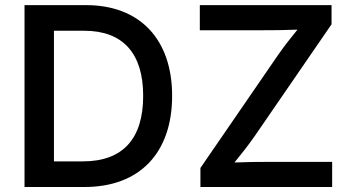

<svg xmlns="http://www.w3.org/2000/svg" viewBox="-20 -748 1407 768"><path d="M317.9 0C539.6 0 668.5 -137.2 668.5 -364.7C668.5 -590.8 539.6 -727.5 324.2 -727.5H78.1V0ZM781.7 0H1308.6V-100.6H1064C1015.1 -100.6 966.8 -100.1 918 -98.1C946.8 -133.3 974.6 -168.9 999.5 -204.6L1306.2 -650.9V-727.5H779.3V-627H1026.9C1074.2 -627 1122.1 -627.4 1169.9 -629.4C1142.6 -596.2 1116.7 -563 1093.8 -530.3L781.7 -76.2ZM195.8 -102.5V-625H316.9C472.2 -625 552.7 -534.2 552.7 -364.7C552.7 -193.8 472.2 -102.5 311.5 -102.5Z"/></svg>

Font: Raveo Medium
Style: Regular
Weight: 500
Designer: Jakub Foglar, Rasmus Andersson (Inter)
Foundry: Jakubfoglar.com
Version: Version 1.100;Glyphs 3.2.3 (3260)